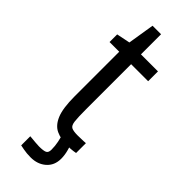

<svg xmlns="http://www.w3.org/2000/svg" viewBox="-280 -715 925 925"><g transform="rotate(45 182.0 -253.0)"><path d="M253 14Q210 14 178 -0.5Q146 -15 128.5 -56.5Q111 -98 111 -180V-483H45V-535L114 -549L136 -685H194V-548H310V-481H194V-174Q194 -119 197 -94Q200 -69 212.5 -62.5Q225 -56 255 -56Q279 -56 294 -57Q309 -58 309 -58V9Q309 9 294 11.5Q279 14 253 14ZM169 179Q142 179 119 174.5Q96 170 96 170V108Q96 108 108 109Q120 110 135 111.5Q150 113 160 113Q190 113 202 107.5Q214 102 214 82Q214 56 209 32Q204 8 200 -6L259 -10Q264 3 271 29Q278 55 278 79Q278 125 247 152Q216 179 169 179Z"/></g></svg>

Font: Ruda
Style: Regular
Weight: 400
Designer: Mariela Monsalve and Angelina Sanchez
Foundry: Mariela Monsalve and Angelina Sanchez
Version: Version 2.000